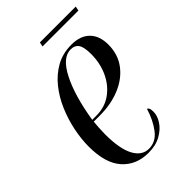

<svg xmlns="http://www.w3.org/2000/svg" viewBox="-200 -725 814 814"><g transform="rotate(-45 207.0 -318.5)"><path d="M194 10Q121 10 77 -39Q33 -88 33 -188Q33 -232 43 -281.5Q53 -331 73 -378Q93 -425 123.5 -463Q154 -501 194.5 -523.5Q235 -546 287 -546Q340 -546 369 -517Q398 -488 398 -435Q398 -377 366.5 -335Q335 -293 281 -270.5Q227 -248 159 -248H123Q122 -241 120.5 -217Q119 -193 119 -176Q119 -89 142.5 -45Q166 -1 208 -1Q249 -1 277 -37.5Q305 -74 321 -127Q326 -125 329 -119Q332 -113 332 -98Q332 -75 316 -50Q300 -25 269 -7.5Q238 10 194 10ZM148 -258Q200 -258 238 -285.5Q276 -313 297 -358.5Q318 -404 318 -459Q318 -500 306.5 -517Q295 -534 270 -534Q221 -534 182.5 -458.5Q144 -383 124 -258ZM195 -627 199 -647H414L410 -627Z"/></g></svg>

Font: Noto Serif Display ExtraCondensed
Style: Italic
Weight: 400
Width: 2
Italic angle: -12°
Designer: Monotype Design Team
Foundry: Monotype Imaging Inc.
Version: Version 2.009